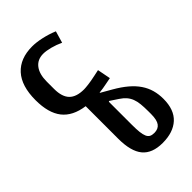

<svg xmlns="http://www.w3.org/2000/svg" viewBox="-86 -850 1476 1476"><g transform="rotate(45 652.5 -111.5)"><path d="M346 240Q192 240 113.5 168.5Q35 97 35 -34Q35 -79 47.5 -135.5Q60 -192 82 -245L178 -217Q158 -174 146.5 -130Q135 -86 135 -54Q135 9 180 43.5Q225 78 306 78H386Q471 78 511 39Q551 0 551 -83Q551 -98 547 -131.5Q543 -165 533 -211L522 -263L630 -284L640 -232Q644 -212 647.5 -191.5Q651 -171 653 -150H656L706 -237Q741 -298 777.5 -341Q814 -384 854 -411Q894 -438 938.5 -450.5Q983 -463 1034 -463Q1152 -463 1211 -398.5Q1270 -334 1270 -219Q1270 -106 1206 -53Q1142 0 1004 0H651Q634 123 559.5 181.5Q485 240 346 240ZM1004 -150Q1052 -150 1083.5 -153.5Q1115 -157 1134.5 -165.5Q1154 -174 1162 -189Q1170 -204 1170 -228Q1170 -271 1142 -292Q1114 -313 1049 -313H1019Q974 -313 940 -309.5Q906 -306 880 -296Q854 -286 833 -268Q812 -250 793 -221L750 -156L753 -150Z"/></g></svg>

Font: IBM Plex Arabic
Style: Bold
Weight: 700
Designer: Mike Abbink, Paul van der Laan, Pieter van Rosmalen, Wael Morcos, Khajak Apelian
Foundry: Bold Monday
Version: Version 1.0